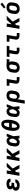

<svg xmlns="http://www.w3.org/2000/svg" viewBox="3385 -4200 1030 7840"><g transform="rotate(-90 3900.0 -280.0)"><path d="M256 8Q227 8 198.5 5Q170 2 143.5 -7Q117 -16 94.5 -31.5Q72 -47 57 -69Q42 -91 36.5 -119Q31 -147 36 -176Q39 -194 47 -211.5Q55 -229 70 -242Q85 -255 102.5 -263Q120 -271 138 -277Q124 -287 112.5 -299.5Q101 -312 94.5 -327.5Q88 -343 87 -361.5Q86 -380 89 -398Q92 -421 104 -442.5Q116 -464 135.5 -479Q155 -494 177 -503.5Q199 -513 222 -518.5Q245 -524 268 -526Q291 -528 314 -528Q340 -528 365.5 -525.5Q391 -523 415 -516Q439 -509 460.5 -496.5Q482 -484 497 -465.5Q512 -447 518.5 -422Q525 -397 520 -371Q520 -369 519.5 -367.5Q519 -366 519 -364H387Q387 -365 387 -365.5Q387 -366 387 -366Q390 -380 383 -391Q376 -402 364.5 -408Q353 -414 340 -416Q327 -418 314 -418Q305 -418 295.5 -417.5Q286 -417 277 -415.5Q268 -414 259 -412Q250 -410 241.5 -405.5Q233 -401 226.5 -393.5Q220 -386 218 -377Q216 -363 223.5 -351.5Q231 -340 243 -334Q255 -328 269 -326Q283 -324 297 -324H364L346 -217H280Q269 -217 257.5 -216.5Q246 -216 235 -213.5Q224 -211 213 -207.5Q202 -204 192 -197.5Q182 -191 175 -181.5Q168 -172 166 -161Q164 -145 172.5 -132Q181 -119 194.5 -112.5Q208 -106 224 -104Q240 -102 256 -102Q273 -102 290.5 -105Q308 -108 324.5 -115.5Q341 -123 354 -137.5Q367 -152 371 -169H503Q498 -143 485.5 -117.5Q473 -92 454.5 -70.5Q436 -49 412 -33.5Q388 -18 361.5 -8.5Q335 1 308.5 4.5Q282 8 256 8Z M642 0 728 -520H861L828 -320L1009 -520H1174L940 -281L1088 0H944L846 -186L797 -136L775 0Z M1242 0 1328 -520H1461L1428 -320L1609 -520H1774L1540 -281L1688 0H1544L1446 -186L1397 -136L1375 0Z M2022 8Q1991 8 1961.5 1.5Q1932 -5 1908.5 -21Q1885 -37 1869 -61Q1853 -85 1846 -113.5Q1839 -142 1839.5 -172.5Q1840 -203 1846 -234L1862 -334Q1866 -360 1874.5 -385Q1883 -410 1898 -433.5Q1913 -457 1933.5 -475.5Q1954 -494 1978.5 -506.5Q2003 -519 2029.5 -523.5Q2056 -528 2081 -528Q2105 -528 2127 -521.5Q2149 -515 2166.5 -502Q2184 -489 2196.5 -471Q2209 -453 2218 -433Q2225 -454 2232.5 -476Q2240 -498 2248 -520H2365Q2338 -453 2312.5 -385Q2287 -317 2258 -250Q2265 -188 2270 -125Q2275 -62 2281 0H2164Q2164 -18 2163.5 -36.5Q2163 -55 2163 -74Q2150 -57 2134.5 -41.5Q2119 -26 2100.5 -14.5Q2082 -3 2062 2.5Q2042 8 2022 8ZM2022 -102Q2039 -102 2056.5 -111.5Q2074 -121 2087.5 -135Q2101 -149 2111 -165.5Q2121 -182 2129.5 -199Q2138 -216 2145.5 -233Q2153 -250 2160 -268Q2159 -283 2157 -299Q2155 -315 2152 -330.5Q2149 -346 2144.5 -360.5Q2140 -375 2132 -388Q2124 -401 2110.5 -409.5Q2097 -418 2081 -418Q2064 -418 2046.5 -408.5Q2029 -399 2018 -384Q2007 -369 2001 -351.5Q1995 -334 1992 -316L1976 -216Q1974 -204 1972.5 -192Q1971 -180 1972 -168Q1973 -156 1975.5 -144.5Q1978 -133 1983.5 -123.5Q1989 -114 1999 -108Q2009 -102 2022 -102Z M2657 8Q2624 8 2594 -3Q2564 -14 2542.5 -36Q2521 -58 2508 -86Q2495 -114 2488 -145Q2481 -176 2478.5 -208Q2476 -240 2476.5 -273Q2477 -306 2480.5 -339Q2484 -372 2490 -405Q2494 -433 2500.5 -460.5Q2507 -488 2515.5 -515.5Q2524 -543 2535.5 -570Q2547 -597 2562.5 -622Q2578 -647 2598 -670Q2618 -693 2642.5 -710Q2667 -727 2695.5 -735Q2724 -743 2752 -743Q2785 -743 2815 -732Q2845 -721 2866.5 -699Q2888 -677 2901 -649Q2914 -621 2921 -590Q2928 -559 2930.5 -527Q2933 -495 2932.5 -462Q2932 -429 2928.5 -396Q2925 -363 2919 -330Q2915 -302 2909 -274.5Q2903 -247 2894 -219.5Q2885 -192 2873.5 -165Q2862 -138 2846.5 -113Q2831 -88 2811 -65Q2791 -42 2766.5 -25Q2742 -8 2713.5 0Q2685 8 2657 8ZM2799 -423Q2801 -438 2802 -453Q2803 -468 2803.5 -483Q2804 -498 2804 -513Q2804 -528 2802.5 -543Q2801 -558 2798.5 -572.5Q2796 -587 2791 -600Q2786 -613 2775 -623Q2764 -633 2749 -633Q2734 -633 2719.5 -623.5Q2705 -614 2694.5 -601Q2684 -588 2676 -573.5Q2668 -559 2661.5 -544Q2655 -529 2650 -514Q2645 -499 2640.5 -484Q2636 -469 2632.5 -453.5Q2629 -438 2626 -423ZM2660 -102Q2676 -102 2690 -111.5Q2704 -121 2714.5 -134Q2725 -147 2733 -161.5Q2741 -176 2747.5 -191Q2754 -206 2759 -221Q2764 -236 2768.5 -251Q2773 -266 2776.5 -281.5Q2780 -297 2783 -312H2610Q2608 -297 2607 -282Q2606 -267 2605.5 -252Q2605 -237 2605 -222Q2605 -207 2606.5 -192Q2608 -177 2610.5 -162.5Q2613 -148 2618 -135Q2623 -122 2634 -112Q2645 -102 2660 -102Z M3222 8Q3191 8 3161.5 1.5Q3132 -5 3108.5 -21Q3085 -37 3069 -61Q3053 -85 3046 -113.5Q3039 -142 3039.5 -172.5Q3040 -203 3046 -234L3062 -334Q3066 -360 3074.5 -385Q3083 -410 3098 -433.5Q3113 -457 3133.5 -475.5Q3154 -494 3178.5 -506.5Q3203 -519 3229.5 -523.5Q3256 -528 3281 -528Q3305 -528 3327 -521.5Q3349 -515 3366.5 -502Q3384 -489 3396.5 -471Q3409 -453 3418 -433Q3425 -454 3432.5 -476Q3440 -498 3448 -520H3565Q3538 -453 3512.5 -385Q3487 -317 3458 -250Q3465 -188 3470 -125Q3475 -62 3481 0H3364Q3364 -18 3363.5 -36.5Q3363 -55 3363 -74Q3350 -57 3334.5 -41.5Q3319 -26 3300.5 -14.5Q3282 -3 3262 2.5Q3242 8 3222 8ZM3222 -102Q3239 -102 3256.5 -111.5Q3274 -121 3287.5 -135Q3301 -149 3311 -165.5Q3321 -182 3329.5 -199Q3338 -216 3345.5 -233Q3353 -250 3360 -268Q3359 -283 3357 -299Q3355 -315 3352 -330.5Q3349 -346 3344.5 -360.5Q3340 -375 3332 -388Q3324 -401 3310.5 -409.5Q3297 -418 3281 -418Q3264 -418 3246.5 -408.5Q3229 -399 3218 -384Q3207 -369 3201 -351.5Q3195 -334 3192 -316L3176 -216Q3174 -204 3172.5 -192Q3171 -180 3172 -168Q3173 -156 3175.5 -144.5Q3178 -133 3183.5 -123.5Q3189 -114 3199 -108Q3209 -102 3222 -102Z M3587 215 3678 -334Q3683 -361 3692.5 -387.5Q3702 -414 3719 -437.5Q3736 -461 3759 -479.5Q3782 -498 3808.5 -509Q3835 -520 3862.5 -524Q3890 -528 3917 -528Q3949 -528 3980.5 -522.5Q4012 -517 4039 -502.5Q4066 -488 4085.5 -464.5Q4105 -441 4115 -412Q4125 -383 4125 -350.5Q4125 -318 4120 -286L4103 -186Q4099 -162 4092 -138Q4085 -114 4072.5 -91.5Q4060 -69 4042.5 -49.5Q4025 -30 4003 -17Q3981 -4 3956 2Q3931 8 3907 8Q3883 8 3859.5 2Q3836 -4 3818.5 -18Q3801 -32 3789.5 -52.5Q3778 -73 3772 -95L3720 215ZM3870 -102Q3889 -102 3908 -109.5Q3927 -117 3941 -132Q3955 -147 3962.5 -166Q3970 -185 3973 -204L3990 -304Q3993 -325 3992 -345.5Q3991 -366 3982 -383Q3973 -400 3955 -409Q3937 -418 3916 -418Q3897 -418 3877 -411Q3857 -404 3842 -389Q3827 -374 3819.5 -355Q3812 -336 3808 -316L3794 -231Q3792 -216 3791 -200.5Q3790 -185 3792 -170.5Q3794 -156 3800 -143Q3806 -130 3816.5 -120.5Q3827 -111 3841 -106.5Q3855 -102 3870 -102Z M4569 0Q4545 0 4522 -3Q4499 -6 4478 -14.5Q4457 -23 4440 -37.5Q4423 -52 4413 -72.5Q4403 -93 4401.5 -116.5Q4400 -140 4404 -164L4445 -410H4318V-520H4596L4534 -146Q4533 -138 4534.5 -130.5Q4536 -123 4541.5 -118.5Q4547 -114 4554.5 -112Q4562 -110 4569 -110H4673V0Z M5057 8Q5024 8 4992.5 2.5Q4961 -3 4934.5 -17.5Q4908 -32 4888.5 -55.5Q4869 -79 4859 -108Q4849 -137 4848.5 -169.5Q4848 -202 4854 -234L4870 -334Q4875 -361 4885 -387.5Q4895 -414 4913 -437Q4931 -460 4955 -477.5Q4979 -495 5005.5 -506Q5032 -517 5059.5 -522.5Q5087 -528 5114 -528Q5118 -528 5122.5 -528Q5127 -528 5131 -528L5411 -520L5393 -410L5274 -413Q5286 -402 5295.5 -388Q5305 -374 5310 -357.5Q5315 -341 5315 -322.5Q5315 -304 5312 -286L5295 -186Q5291 -159 5281.5 -132.5Q5272 -106 5255 -82.5Q5238 -59 5214.5 -40.5Q5191 -22 5164.5 -11Q5138 0 5110.5 4Q5083 8 5057 8ZM5058 -102Q5077 -102 5096.5 -109Q5116 -116 5131 -131Q5146 -146 5154 -165.5Q5162 -185 5165 -204L5182 -304Q5185 -323 5184.5 -342.5Q5184 -362 5177 -379Q5170 -396 5154.5 -406Q5139 -416 5119 -418H5113Q5111 -418 5109.5 -418Q5108 -418 5106 -418Q5087 -418 5068 -410Q5049 -402 5034 -387.5Q5019 -373 5011.5 -354Q5004 -335 5000 -316L4984 -216Q4980 -195 4981 -174.5Q4982 -154 4991.5 -137Q5001 -120 5019 -111Q5037 -102 5058 -102Z M5769 0Q5745 0 5722 -3Q5699 -6 5678 -14.5Q5657 -23 5640 -37.5Q5623 -52 5613 -72.5Q5603 -93 5601.5 -116.5Q5600 -140 5604 -164L5645 -410H5491L5509 -520H5951L5932 -410H5778L5734 -146Q5733 -138 5734.5 -130.5Q5736 -123 5741.5 -118.5Q5747 -114 5754.5 -112Q5762 -110 5769 -110H5873V0Z M6369 0Q6345 0 6322 -3Q6299 -6 6278 -14.5Q6257 -23 6240 -37.5Q6223 -52 6213 -72.5Q6203 -93 6201.5 -116.5Q6200 -140 6204 -164L6245 -410H6118V-520H6396L6334 -146Q6333 -138 6334.5 -130.5Q6336 -123 6341.5 -118.5Q6347 -114 6354.5 -112Q6362 -110 6369 -110H6473V0Z M6642 0 6728 -520H6861L6828 -320L7009 -520H7174L6940 -281L7088 0H6944L6846 -186L6797 -136L6775 0Z M7457 8Q7425 8 7393.5 2.5Q7362 -3 7335 -17.5Q7308 -32 7288.5 -55.5Q7269 -79 7259 -108Q7249 -137 7248.5 -169Q7248 -201 7254 -234L7270 -334Q7275 -361 7285 -388Q7295 -415 7312.5 -439Q7330 -463 7354.5 -480.5Q7379 -498 7406 -509Q7433 -520 7461 -524Q7489 -528 7516 -528Q7549 -528 7580.5 -522.5Q7612 -517 7638.5 -502.5Q7665 -488 7685 -464.5Q7705 -441 7715 -412Q7725 -383 7725 -351Q7725 -319 7720 -286L7703 -186Q7699 -159 7689 -132Q7679 -105 7661 -81Q7643 -57 7619 -39.5Q7595 -22 7568 -11Q7541 0 7513 4Q7485 8 7457 8ZM7459 -102Q7479 -102 7499.5 -108.5Q7520 -115 7536 -130Q7552 -145 7561 -164.5Q7570 -184 7573 -204L7590 -304Q7593 -325 7592 -346Q7591 -367 7581.5 -384Q7572 -401 7554 -409.5Q7536 -418 7515 -418Q7495 -418 7474.5 -411.5Q7454 -405 7437.5 -390Q7421 -375 7412.5 -355.5Q7404 -336 7400 -316L7384 -216Q7380 -195 7381 -174Q7382 -153 7391.5 -136Q7401 -119 7419.5 -110.5Q7438 -102 7459 -102ZM7525 -571 7472 -629 7649 -775 7713 -705Z"/></g></svg>

Font: Iosevka SS04 XBd Ex Obl
Style: Regular
Weight: 800
Width: 7
Italic angle: -9°
Monospace: yes
Designer: Belleve Invis
Foundry: Belleve Invis
Version: Version 19.0.0; ttfautohint (v1.8.4)